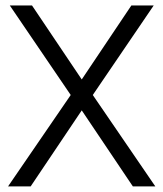

<svg xmlns="http://www.w3.org/2000/svg" viewBox="-20 -668 585 688"><path d="M536.6 0H456.1L272.9 -272.5L89.8 0H8.8L233.4 -327.6L15.1 -648.4H94.7L272.9 -383.3L450.7 -648.4H530.8L312.5 -327.6Z"/></svg>

Font: Potro Sans Bangla
Style: Regular
Weight: 400
Designer: Jayed Ahsan Saad
Foundry: Codepotro
Version: Potro Sans Bangla;Version 0.996;CodepotroFonts;